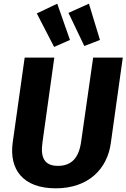

<svg xmlns="http://www.w3.org/2000/svg" viewBox="-20 -1006 687 1043"><path d="M291 -986 180 -933 274 -751 360 -789ZM463 -986 352 -936 438 -756 523 -789ZM647 -693H486L421 -238C409 -150 370 -105 295 -105C223 -105 198 -147 211 -235L275 -693H114L49 -232C29 -86 104 17 283 17C460 17 563 -88 582 -229Z"/></svg>

Font: Fira Sans
Style: Bold Italic
Weight: 700
Italic angle: -8°
Designer: bBox Type GmbH & Carrois Corporate GbR & Edenspiekermann AG
Foundry: bBox Type GmbH & Carrois Corporate GbR & Edenspiekermann AG
Version: Version 4.301;PS 004.301;hotconv 1.0.88;makeotf.lib2.5.64775